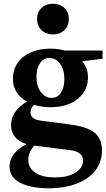

<svg xmlns="http://www.w3.org/2000/svg" viewBox="-20 -796 568 1026"><path d="M256 -273Q288 -273 306 -301Q324 -329 324 -373Q324 -424 301 -455Q278 -486 244 -486Q212 -486 193.5 -458Q175 -430 175 -386Q175 -335 198.5 -304Q222 -273 256 -273ZM122 -26Q80 -39 59.5 -65Q39 -91 39 -127Q39 -202 124 -253Q89 -272 69 -303Q49 -334 49 -376Q49 -423 74 -459.5Q99 -496 144.5 -516Q190 -536 249 -536Q291 -536 327 -526H528V-482L421 -469L420 -466Q450 -434 450 -382Q450 -335 425 -299Q400 -263 355 -243Q310 -223 252 -223Q202 -223 162 -236Q143 -217 143 -195Q143 -177 156.5 -166Q170 -155 194 -152L358 -130Q444 -119 484.5 -87.5Q525 -56 525 8Q525 67 491.5 112.5Q458 158 393 184Q328 210 238 210Q146 210 88.5 181Q31 152 31 94Q31 55 56.5 24.5Q82 -6 122 -26ZM273 152Q345 152 384.5 125.5Q424 99 424 63Q424 14 352 6L163 -18Q131 19 131 58Q131 100 167.5 126Q204 152 273 152ZM178 -695Q178 -731 202 -753.5Q226 -776 263 -776Q300 -776 324 -753.5Q348 -731 348 -695Q348 -658 324 -635Q300 -612 263 -612Q226 -612 202 -635Q178 -658 178 -695Z"/></svg>

Font: Minipax
Style: Bold
Weight: 600
Designer: Raphaël Ronot, Igor Stepanchenko (Cyrillic)
Foundry: steppetype
Version: Version 1.002